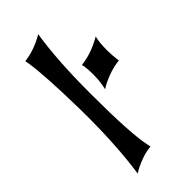

<svg xmlns="http://www.w3.org/2000/svg" viewBox="-235 -788 838 838"><g transform="rotate(-45 183.5 -369.0)"><path d="M73.2 0Q94.2 -146.5 94.2 -328.1Q94.2 -355 93.8 -380.9Q89.8 -594.7 76.2 -677.7L73.2 -694.3Q132.8 -701.2 192.9 -735.8L196.3 -737.8Q174.3 -599.1 174.3 -401.9Q174.3 -393.6 174.3 -384.8Q174.3 -150.4 192.4 -62.5L196.3 -44.9Q163.1 -41 136.7 -31.2Q94.2 -15.6 73.2 0ZM232.9 -360.8Q242.2 -401.9 242.2 -444.8Q242.2 -471.2 238.8 -497.6L235.8 -507.8Q299.8 -514.6 366.7 -553.2Q358.9 -524.9 358.9 -473.6Q358.9 -446.8 363.8 -407.7Q328.6 -403.8 296.4 -392.1Q253.9 -376.5 232.9 -360.8Z"/></g></svg>

Font: MedievalSharp
Style: Regular
Weight: 500
Version: Version 1.0